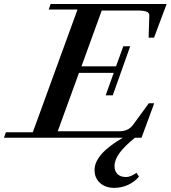

<svg xmlns="http://www.w3.org/2000/svg" viewBox="-65 -683 847 952"><path d="M-45.4 0 -35.6 -27.3H97.7L319.3 -635.7H176.3L186 -663.1H761.2L698.7 -496.1H671.9L675.3 -607.4Q675.8 -619.6 661.4 -625.2Q647 -630.9 614.7 -630.9H439.5L338.9 -354H510.3L546.4 -453.6H580.6L494.1 -210.4H459L499 -321.8H326.7L221.2 -32.2H527.3Q571.3 -32.2 594.7 -64L672.9 -170.9H699.7L636.7 0H604Q552.7 41.5 527.8 75.4Q502.9 109.4 502.9 139.6Q502.9 166 517.8 180.4Q532.7 194.8 560.1 194.8Q582 194.8 612.3 173.8L624 192.9Q603 218.3 570.6 233.4Q538.1 248.5 501 248.5Q458 248.5 430.9 224.1Q403.8 199.7 403.8 159.7Q403.8 81.5 543.9 0Z"/></svg>

Font: Elstob SemiBold
Style: Italic
Weight: 600
Italic angle: -20°
Designer: Peter S. Baker
Version: Version 1.015